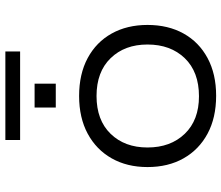

<svg xmlns="http://www.w3.org/2000/svg" viewBox="-75 -743 826 716"><g transform="rotate(-90 338.0 -385.0)"><path d="M339 8Q257 8 197.5 -24Q138 -56 105.5 -113.5Q73 -171 73 -248Q73 -324 105.5 -381.5Q138 -439 197.5 -471Q257 -503 338 -503Q420 -503 479.5 -471Q539 -439 571 -381.5Q603 -324 603 -248Q603 -171 571 -113.5Q539 -56 479.5 -24Q420 8 339 8ZM337 -56Q428 -56 479 -109Q530 -162 530 -248Q530 -333 479 -385.5Q428 -438 338 -438Q248 -438 197 -385.5Q146 -333 146 -248Q146 -162 197 -109Q248 -56 337 -56ZM174 -723V-778H504V-723ZM295 -590V-669H384V-590Z"/></g></svg>

Font: Nunito Sans 7pt SemiExpanded Light
Style: Regular
Weight: 300
Width: 6
Designer: Vernon Adams
Foundry: Vernon Adams
Version: Version 3.101;gftools[0.9.27]